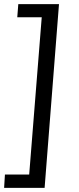

<svg xmlns="http://www.w3.org/2000/svg" viewBox="-45 -732 382 934"><path d="M-25 182 -21 117H97L158 -648H39L44 -712H242L172 182Z"/></svg>

Font: Muli
Style: Italic
Weight: 400
Italic angle: -4.541°
Designer: Vernon Adams
Foundry: Vernon Adams
Version: Version 2.001